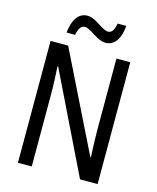

<svg xmlns="http://www.w3.org/2000/svg" viewBox="-131 -997 888 1087"><g transform="rotate(15 313.0 -453.5)"><path d="M155 -783H205C212 -820 226 -841 248 -841C283 -841 332 -784 382 -784C433 -784 466 -829 472 -907H422C414 -871 404 -849 381 -849C342 -849 298 -906 246 -906C188 -906 162 -850 155 -783ZM547 0V-714H466V-294C466 -247 469 -187 471 -136H468L183 -714H80V0H161V-426C161 -477 158 -533 155 -585H159L444 0Z"/></g></svg>

Font: Noto Sans Myanmar UI Condensed
Style: Regular
Weight: 400
Width: 3
Designer: Monotype Design Team
Foundry: Monotype Imaging Inc.
Version: Version 2.103